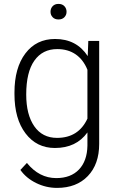

<svg xmlns="http://www.w3.org/2000/svg" viewBox="-20 -734 595 965"><path d="M52.7 -269Q52.7 -393.1 107.7 -465.6Q162.6 -538.1 256.8 -538.1Q364.7 -538.1 420.9 -452.1L423.8 -528.3H478.5V-10.7Q478.5 91.3 421.4 150.9Q364.3 210.4 266.6 210.4Q211.4 210.4 161.4 185.8Q111.3 161.1 82.5 120.1L115.2 85Q177.2 161.1 262.7 161.1Q335.9 161.1 377 117.9Q418 74.7 419.4 -2V-68.4Q363.3 9.8 255.9 9.8Q164.1 9.8 108.4 -63.5Q52.7 -136.7 52.7 -261.2ZM111.8 -258.8Q111.8 -157.7 152.3 -99.4Q192.9 -41 266.6 -41Q374.5 -41 419.4 -137.7V-383.3Q398.9 -434.1 360.4 -460.7Q321.8 -487.3 267.6 -487.3Q193.8 -487.3 152.8 -429.4Q111.8 -371.6 111.8 -258.8ZM233.9 -674.8Q233.9 -691.4 244.6 -702.9Q255.4 -714.4 273.9 -714.4Q293 -714.4 303.7 -702.9Q314.5 -691.4 314.5 -674.8Q314.5 -658.7 303.7 -647.5Q293 -636.2 273.9 -636.2Q255.4 -636.2 244.6 -647.5Q233.9 -658.7 233.9 -674.8Z"/></svg>

Font: Roboto-Light
Style: Regular
Weight: 300
Designer: Google
Version: Version 2.137; 2017